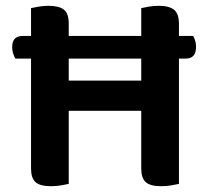

<svg xmlns="http://www.w3.org/2000/svg" viewBox="-20 -635 718 662"><path d="M217 -1Q208 1 191.5 4Q175 7 156 7Q118 7 102.5 -7Q87 -21 87 -54V-433H33Q29 -440 25.5 -450Q22 -460 22 -472Q22 -493 31.5 -502Q41 -511 58 -511H87V-607Q95 -609 112.5 -612Q130 -615 147 -615Q183 -615 200 -602Q217 -589 217 -554V-511H467V-607Q475 -609 492.5 -612Q510 -615 527 -615Q563 -615 580 -601.5Q597 -588 597 -553V-511H646Q649 -506 652.5 -496Q656 -486 656 -474Q656 -433 621 -433H597V-1Q588 1 571.5 4Q555 7 536 7Q498 7 482.5 -7Q467 -21 467 -54V-253H217ZM467 -357V-433H217V-357Z"/></svg>

Font: Baloo Bhai 2 SemiBold
Style: Regular
Weight: 600
Designer: Supriya Tembe, Noopur Datye and Ek Type
Foundry: Ek Type
Version: Version 1.640;PS 1.000;hotconv 16.6.51;makeotf.lib2.5.65220;